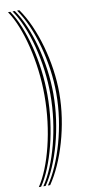

<svg xmlns="http://www.w3.org/2000/svg" viewBox="-108 -840 503 1081"><g transform="rotate(-10 143.5 -300.0)"><path d="M86.8 200H73.8Q102.8 157.6 127.7 100.8Q152.6 43.9 171.2 -22.2Q189.8 -88.4 200.2 -159.8Q210.5 -231.3 210.5 -303.1Q210.5 -369.8 200.8 -439.1Q191 -508.3 173 -574.3Q155 -640.4 129.8 -698.2Q104.7 -756 73.8 -800H86.8Q118.8 -754.7 144.7 -696.2Q170.5 -637.6 189.1 -571.6Q207.6 -505.5 217.5 -437Q227.4 -368.4 227.4 -303.1Q227.4 -232.2 216.7 -161.2Q206 -90.2 186.8 -23.9Q167.7 42.3 142.1 99.5Q116.5 156.7 86.8 200ZM60.8 200H47.9Q75.6 159.4 99 103.5Q122.4 47.6 139.9 -18.7Q157.4 -85 167.1 -157.3Q176.8 -229.6 176.8 -303Q176.8 -372.6 167.5 -443.1Q158.2 -513.6 141 -579.7Q123.9 -645.7 100.2 -702.1Q76.5 -758.6 47.9 -800H60.8Q90.6 -757.4 115 -700.3Q139.4 -643.1 157 -577.1Q174.5 -511 184.1 -441.1Q193.7 -371.2 193.7 -303Q193.7 -230.5 183.6 -158.6Q173.6 -86.7 155.6 -20.4Q137.5 45.9 113.3 102.1Q89.1 158.4 60.8 200ZM34.9 200H21.9Q47.9 161.4 70 106.5Q92.1 51.6 108.5 -14.7Q125 -81 134 -154.3Q143 -227.6 143 -302.9Q143 -375.3 134.1 -447.2Q125.2 -519.1 109 -584.9Q92.9 -650.8 70.7 -706Q48.6 -761.2 21.9 -800H34.9Q62.4 -759.9 85.3 -704.1Q108.1 -648.4 124.9 -582.3Q141.7 -516.3 150.8 -445.2Q159.9 -374 159.9 -303Q159.9 -228.6 150.5 -155.8Q141.2 -83 124.2 -16.8Q107.3 49.5 84.6 105Q61.9 160.4 34.9 200Z"/></g></svg>

Font: Big Shoulders Inline Text SC Thin
Style: Regular
Weight: 100
Designer: Patric King
Foundry: XO Type Co
Version: Version 2.002